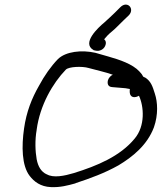

<svg xmlns="http://www.w3.org/2000/svg" viewBox="-20 -808 693 822"><path d="M598 -477C597 -477 596 -479 593 -480C586 -495 576 -501 577 -502C547 -534 493 -552 444 -566L388 -582C330 -595 262 -588 228 -555C198 -524 170 -484 147 -441C116 -387 93 -329 83 -258C72 -182 73 -99 107 -55C126 -30 154 -9 197 -7C238 -5 270 -14 303 -23L304 -24C368 -45 428 -67 487 -100C547 -136 610 -186 639 -263C658 -317 655 -371 643 -407C633 -439 626 -461 600 -477ZM179 -62C156 -73 143 -95 137 -126C131 -160 129 -208 137 -252V-253C151 -358 206 -452 262 -510C275 -523 332 -525 359 -517C394 -507 430 -500 463 -488C455 -485 445 -475 442 -464C439 -451 441 -436 461 -435L497 -432C513 -431 522 -430 536 -427C535 -419 534 -407 540 -399C548 -388 565 -392 575 -398C596 -353 603 -269 556 -214C494 -139 396 -98 296 -67C256 -55 208 -45 180 -62ZM381 -593 391 -591C405 -588 423 -595 430 -611C436 -624 433 -634 426 -640C434 -650 444 -661 460 -674C475 -686 490 -703 507 -719L532 -743C558 -771 525 -807 495 -777L471 -753C456 -738 442 -726 427 -712C399 -689 329 -623 380 -594Z"/></svg>

Font: Stray Cat
Style: BdObl
Weight: 700
Version: Version 1.0